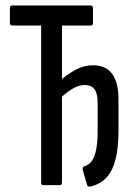

<svg xmlns="http://www.w3.org/2000/svg" viewBox="-20 -675 496 700"><path d="M310 5Q301 7 298 1L282 -55Q279 -67 289 -69Q307 -75 317 -91.5Q327 -108 331.5 -134.5Q336 -161 336 -195V-302Q336 -334 324.5 -349.5Q313 -365 289 -365Q268 -365 248 -353.5Q228 -342 206 -323V-10Q206 0 198 0H137Q130 0 130 -10V-582H25Q16 -582 16 -592V-645Q16 -655 25 -655H311Q319 -655 319 -645V-592Q319 -582 311 -582H206V-387Q229 -406 257.5 -421.5Q286 -437 319 -437Q366 -437 389 -405.5Q412 -374 412 -313V-198Q412 -137 401.5 -95Q391 -53 369 -28.5Q347 -4 310 5Z"/></svg>

Font: Sofia Sans Extra Condensed Medium
Style: Regular
Weight: 500
Version: Version 4.100